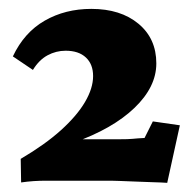

<svg xmlns="http://www.w3.org/2000/svg" viewBox="-20 -599 431 430"><path d="M26.4 -243.2Q81.1 -275.4 116.7 -307.6Q152.3 -339.8 170.4 -370.6Q188.5 -401.4 188.5 -428.7Q188.5 -455.1 172.4 -470.2Q156.2 -485.4 127 -485.4Q105.5 -485.4 86.4 -475.1Q67.4 -464.8 53.7 -442.4L8.8 -472.7Q34.2 -526.4 80.1 -552.7Q126 -579.1 184.6 -579.1Q250 -579.1 290 -545.9Q330.1 -512.7 330.1 -457Q330.1 -404.3 281.2 -357.4Q232.4 -310.5 144.5 -279.3L148.4 -287.1H246.1Q268.6 -287.1 277.3 -288.1Q286.1 -289.1 303.7 -290L322.3 -327.1L382.8 -318.4L354.5 -189.5Q342.8 -190.4 323.2 -190.9Q303.7 -191.4 282.7 -192.4Q261.7 -193.4 246.6 -193.8Q231.4 -194.3 228.5 -194.3H83Q69.3 -194.3 55.2 -193.4Q41 -192.4 27.3 -190.4Z"/></svg>

Font: Crimson Pro Black
Style: Regular
Weight: 900
Designer: Jacques Le Bailly
Foundry: Baron von Fonthausen
Version: Version 1.003